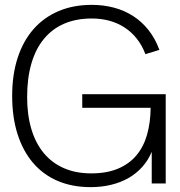

<svg xmlns="http://www.w3.org/2000/svg" viewBox="-20 -754 741 789"><path d="M603.5 -130Q589 -95.5 565 -68.5Q541 -41.5 509 -23Q477 -4.5 437.5 5.2Q398 15 352.5 15Q277 15 217.2 -10.5Q157.5 -36 116 -84.5Q74.5 -133 52.2 -202.5Q30 -272 30 -360Q30 -447 52.5 -516.2Q75 -585.5 117.5 -634Q160 -682.5 220.5 -708.2Q281 -734 356.5 -734Q405.5 -734 448.5 -722.5Q491.5 -711 527.2 -688Q563 -665 590.5 -630.2Q618 -595.5 635 -549L577.5 -531.5Q564 -567.5 542.2 -595Q520.5 -622.5 492 -641Q463.5 -659.5 429.5 -668.8Q395.5 -678 357 -678Q293.5 -678 244 -656.8Q194.5 -635.5 160.5 -594.2Q126.5 -553 109 -492.8Q91.5 -432.5 91.5 -355Q91.5 -281.5 109 -223.2Q126.5 -165 160.2 -124.5Q194 -84 243 -62.8Q292 -41.5 355 -41.5Q418.5 -41.5 464.5 -60.8Q510.5 -80 540.2 -115.2Q570 -150.5 584.2 -200.2Q598.5 -250 599 -311H318V-367H661V0H603.5Z"/></svg>

Font: Vela Sans Light
Style: Regular
Weight: 300
Designer: Principal design: Mikhail Sharanda - project Manrope.
Design modification: Ravid Balaliev
Foundry: Mikhail Sharanda
Version: Version 1.001